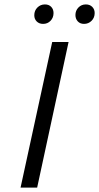

<svg xmlns="http://www.w3.org/2000/svg" viewBox="-20 -848 448 868"><path d="M216 -658H290L148 0H73ZM135 -779Q135 -800 149 -814Q163 -828 183 -828Q201 -828 211.5 -817Q222 -806 222 -789Q222 -768 208.5 -754Q195 -740 175 -740Q157 -740 146 -751Q135 -762 135 -779ZM321 -780Q321 -800 334.5 -814Q348 -828 368 -828Q386 -828 397 -817Q408 -806 408 -789Q408 -768 394 -754Q380 -740 360 -740Q342 -740 331.5 -751.5Q321 -763 321 -780Z"/></svg>

Font: LXGW Bright GB
Style: Italic
Weight: 400
Italic angle: -12°
Designer: Christian Thalmann (Catharsis Fonts)
Foundry: LXGW / Christian Thalmann (Catharsis Fonts) / Fontworks Inc.
Version: Version 5.510